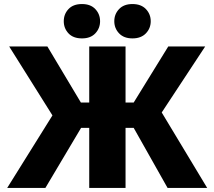

<svg xmlns="http://www.w3.org/2000/svg" viewBox="-20 -930 1060 950"><path d="M15.5 0 239.5 -359 25.5 -700H214.5L380.2 -422.7H421.5V-700H601.2V-422.7H641.5L812.5 -700H995.2L780.2 -373.5L1005.2 0H809.2L641.5 -297.3H601.2V0H421.5V-297.3H381.2L204.5 0ZM385.7 -740Q342.2 -740 318.8 -765Q295.5 -790 295.5 -825Q295.5 -860 318.8 -885Q342.2 -910 385.7 -910Q428.2 -910 451.7 -885Q475.2 -860 475.2 -825Q475.2 -790 451.7 -765Q428.2 -740 385.7 -740ZM635.4 -740Q592.8 -740 569.2 -765Q545.5 -790 545.5 -825Q545.5 -860 569.1 -885Q592.7 -910 635.4 -910Q678.2 -910 702 -885Q725.8 -860 725.8 -825Q725.8 -790 701.9 -765Q677.9 -740 635.4 -740Z"/></svg>

Font: Golos Text
Style: Regular
Weight: 400
Designer: A.Korolkova, Vitaly Kuzmin
Foundry: ParaType Ltd
Version: Version 2.004